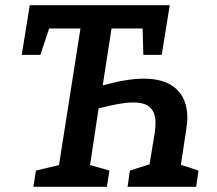

<svg xmlns="http://www.w3.org/2000/svg" viewBox="-20 -722 837 742"><path d="M679 -85 747 -63 738 0H473L482 -63L558 -87L578 -209Q581 -229 581 -247Q581 -285 561.5 -305.5Q542 -326 494 -326Q448 -326 361 -303L328 -84L403 -63L393 0H109L119 -63L208 -84L291 -612H170L136 -510H64L95 -702H636L605 -510H534L531 -612H411L377 -392Q470 -418 536 -418Q618 -418 661 -378.5Q704 -339 704 -267Q704 -253 700 -223Z"/></svg>

Font: Bitter Pro SemiBold
Style: Italic
Weight: 600
Italic angle: -9°
Designer: Sol Matas, and Bitter project Authors
Foundry: Sol Matas
Version: Version 1.010